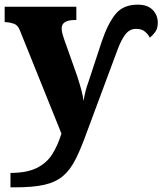

<svg xmlns="http://www.w3.org/2000/svg" viewBox="-22 -565 698 825"><path d="M23 178Q93 178 135.5 157Q178 136 202 98.5Q226 61 242 9L64 -433Q55 -457 38 -463Q21 -469 4 -470H-2V-536H306V-479H300Q243 -479 243 -443Q243 -433 246 -421Q249 -409 253 -398L309 -240Q319 -210 327 -180.5Q335 -151 337 -131Q341 -156 346 -175Q351 -194 356 -207L415 -386Q441 -463 474 -504Q507 -545 570 -545Q612 -545 634 -522.5Q656 -500 656 -467Q656 -442 644.5 -427Q633 -412 622 -403Q615 -417 601 -429Q587 -441 563 -441Q535 -441 517 -417.5Q499 -394 484 -354L353 -2Q327 71 303.5 118Q280 165 248.5 191.5Q217 218 168.5 229Q120 240 43 240H23Z"/></svg>

Font: Noto Serif ExtraBold
Style: Regular
Weight: 800
Designer: Monotype Design Team
Foundry: Monotype Imaging Inc.
Version: Version 2.014